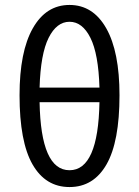

<svg xmlns="http://www.w3.org/2000/svg" viewBox="-20 -744 562 776"><path d="M59 -359Q59 -535 112.5 -629.5Q166 -724 261 -724Q356 -724 409.5 -629.5Q463 -535 463 -359Q463 -171 410.5 -79.5Q358 12 261 12Q164 12 111.5 -79.5Q59 -171 59 -359ZM140 -390H382Q378 -526 345.5 -591Q313 -656 261 -656Q209 -656 176.5 -591Q144 -526 140 -390ZM382 -331H140Q145 -56 261 -56Q377 -56 382 -331Z"/></svg>

Font: Toshiba Sans
Style: Regular
Weight: 400
Designer: Paul D. Hunt
Foundry: Toshiba Corporation
Version: Version 2.020;PS 2.0;hotconv 1.0.86;makeotf.lib2.5.63406